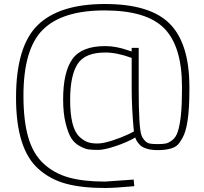

<svg xmlns="http://www.w3.org/2000/svg" viewBox="-20 -739 1019 958"><path d="M925 -305V-288Q925 -109 890 -50Q878 -28 866.5 -16.5Q855 -5 836 1Q806 10 770.5 10Q735 10 714 3.5Q693 -3 682 -12Q660 -33 655 -53Q614 -29 557 -10Q500 9 470 9Q440 9 422 6.5Q404 4 378 -10Q352 -24 336 -49Q320 -74 307.5 -124Q295 -174 295 -243Q295 -379 341 -444Q387 -509 505 -509Q558 -509 616 -489L637 -482V-500H672V-300Q672 -100 686 -64Q691 -50 702.5 -37.5Q714 -25 728.5 -22.5Q743 -20 768 -20Q793 -20 807.5 -23Q822 -26 840 -40Q858 -54 867 -82Q888 -146 888 -288V-306Q888 -507 800 -597Q712 -687 501.5 -687Q291 -687 194 -591Q97 -495 97 -261Q97 -137 121 -54Q145 29 197.5 77.5Q250 126 323 146.5Q396 167 504 167L647 157L650 190Q552 199 504 199Q388 199 309 177.5Q230 156 172 104Q60 5 60 -251.5Q60 -508 168 -613.5Q276 -719 503 -719Q730 -719 827.5 -620Q925 -521 925 -305ZM377 -56Q399 -36 418.5 -29.5Q438 -23 466.5 -23Q495 -23 541 -38Q587 -53 618 -68L648 -83Q637 -197 637 -300V-450Q564 -477 505 -477Q404 -477 367 -419.5Q330 -362 330 -240Q330 -99 377 -56Z"/></svg>

Font: Titillium Web[RUS by Daymarius]
Style: Regular
Weight: 200
Designer: Cyrillization by Daymarius
Foundry: Cyrillization by Daymarius
Version: Version 1.002 September 11, 2018